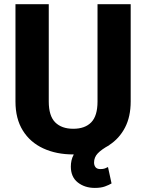

<svg xmlns="http://www.w3.org/2000/svg" viewBox="-20 -731 702 921"><path d="M447.8 -710.9H606.9V-244.1Q606.9 -171.4 579.6 -118.9Q552.2 -66.4 503.9 -35.2L504.4 -34.7Q466.8 -14.2 449 4.6Q431.2 23.4 431.2 48.8Q431.2 62 438.2 71Q445.3 80.1 461.9 80.1Q475.1 80.1 483.4 76.9Q491.7 73.7 498 70.3L515.1 148.9Q502.9 156.2 483.6 163.3Q464.4 170.4 434.6 170.4Q386.7 170.4 353.3 144.3Q319.8 118.2 319.8 67.9Q319.8 53.2 323 38.6Q326.2 23.9 334 9.8H331.5Q250 9.8 187.3 -19.3Q124.5 -48.3 89.4 -105Q54.2 -161.6 54.2 -244.1V-710.9H213.9V-244.1Q213.9 -175.3 244.6 -144.3Q275.4 -113.3 331.5 -113.3Q387.7 -113.3 417.7 -144.3Q447.8 -175.3 447.8 -244.1Z"/></svg>

Font: Vazirmatn FD ExtraBold
Style: Regular
Weight: 800
Designer: Saber Rastikerdar
Foundry: Saber Rastikerdar
Version: Version 33.003